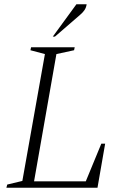

<svg xmlns="http://www.w3.org/2000/svg" viewBox="-20 -882 591 902"><path d="M10 0 14 -15 85 -32 191 -628 123 -646 126 -660H331L328 -646L245 -628L140 -30H383L456 -207H474L438 0ZM228 -710 339 -862H387Q385 -847 377.5 -835.5Q370 -824 356 -812L238 -710Z"/></svg>

Font: Spectral SC ExtraLight
Style: Italic
Weight: 275
Italic angle: -10°
Designer: Jean-Baptiste Levee
Foundry: Production Type
Version: Version 2.001